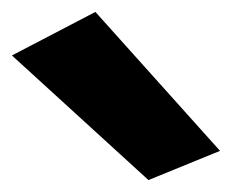

<svg xmlns="http://www.w3.org/2000/svg" viewBox="-38 -855 389 322"><path d="M-18 -762 211 -553 331 -602 122 -835Z"/></svg>

Font: Rabbid Highway Sign IV
Style: Blk
Weight: 400
Foundry: Cannot Into Space Fonts
Version: Version 0.277